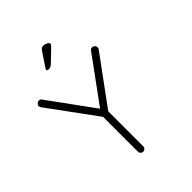

<svg xmlns="http://www.w3.org/2000/svg" viewBox="-250 -1069 1216 1216"><g transform="rotate(-45 358.0 -461.5)"><path d="M296 -24Q296 -14 303 -7Q310 0 320 0Q330 0 337 -7Q344 -14 344 -24V-338L578 -657Q584 -665 582.5 -675.5Q581 -686 573 -691Q565 -698 554.5 -696.5Q544 -695 539 -687L319 -386L100 -687Q95 -695 84.5 -696.5Q74 -698 66 -691Q48 -678 61 -657L296 -336ZM265 -792Q252 -792 252 -801Q252 -806 256 -812L318 -905Q330 -923 346 -923Q360 -923 374 -915.5Q388 -908 388 -900Q388 -893 377 -882L297 -805Q283 -792 265 -792Z"/></g></svg>

Font: Quicksand
Style: Regular
Weight: 400
Designer: Andrew Paglinawan
Foundry: Andrew Paglinawan
Version: 1.002